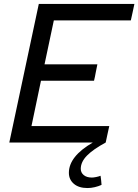

<svg xmlns="http://www.w3.org/2000/svg" viewBox="-20 -720 699 970"><path d="M27 0Q65 -176 101.5 -350Q138 -524 176 -700H659Q654 -679 650 -658Q646 -637 641 -617H252Q240 -561 228.5 -506Q217 -451 205 -395H472Q467 -374 463.5 -353Q460 -332 455 -312H187Q175 -255 163 -197.5Q151 -140 139 -83H532Q527 -63 523 -42Q519 -21 514 0Q451 34 419.5 66Q388 98 388 133Q388 152 403 164.5Q418 177 444 177Q452 177 465 174.5Q478 172 488 168Q490 179 491 191Q492 203 493 214Q478 221 459 225.5Q440 230 422 230Q378 230 353 208.5Q328 187 328 153Q328 70 449 0Z"/></svg>

Font: Rosa Sans
Style: Italic
Weight: 400
Italic angle: -12°
Designer: Pentagram / MCKL
Foundry: Pentagram / MCKL
Version: Version 1.005;September 16, 2019;FontCreator 11.5.0.2425 64-